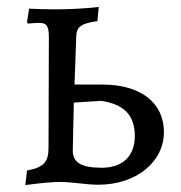

<svg xmlns="http://www.w3.org/2000/svg" viewBox="-20 -525 523 554"><path d="M264 8C372 8 453 -57 453 -144C453 -229 385 -281 276 -281H195L200 -421C201 -449 217 -458 261 -464L265 -505C223 -500 179 -498 134 -498C111 -498 87 -499 64 -500L58 -462L60 -457C74 -458 86 -459 92 -459C115 -459 121 -450 121 -417L120 -99C120 -57 106 -42 58 -33L53 9C106 2 137 0 151 0C191 0 227 8 264 8ZM274 -41C214 -41 189 -56 190 -93L193 -229L272 -234C337 -224 369 -194 369 -132C369 -75 334 -41 274 -41Z"/></svg>

Font: Alegreya SC
Style: Regular
Weight: 400
Designer: Juan Pablo del Peral
Foundry: Huerta Tipografica
Version: Version 2.007;PS 002.007;hotconv 1.0.88;makeotf.lib2.5.64775